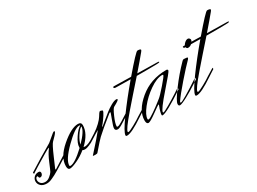

<svg xmlns="http://www.w3.org/2000/svg" viewBox="-34 -947 1879 1403"><g transform="rotate(-30 906.0 -245.5)"><path d="M35 -106Q30 -103 23 -98L20 -110Q72 -143 124.5 -175Q177 -207 204 -222L231 -238Q246 -250 264 -265.5Q282 -281 291 -288Q300 -295 305 -295Q309 -295 309 -291Q309 -286 301 -275.5Q293 -265 278.5 -251Q264 -237 261 -233Q246 -218 211.5 -137.5Q177 -57 174 -51Q174 -47 177 -47Q179 -47 180 -48L292 -119L293 -106Q281 -99 253 -81Q225 -63 213.5 -56Q202 -49 180 -35.5Q158 -22 146 -16Q134 -10 118 -2.5Q102 5 91 7.5Q80 10 70 10Q38 10 21 -6Q4 -22 4 -44Q4 -64 18.5 -79Q33 -94 57 -94Q73 -94 73 -78Q73 -69 66.5 -61Q60 -53 49 -53Q41 -53 39.5 -62Q38 -71 34 -71Q27 -71 22.5 -64Q18 -57 18 -47Q18 -31 30 -18.5Q42 -6 66 -6Q86 -6 105.5 -22Q125 -38 133 -51Q139 -62 162 -117.5Q185 -173 210 -205L212 -209Q212 -210 210 -210Q206 -210 162 -184Q118 -158 76 -132Z M496 -225V-226Q476 -216 452 -178.5Q428 -141 424 -114Q496 -188 496 -225ZM283 -16Q321 -16 406 -96V-101Q406 -132 436.5 -177.5Q467 -223 492 -236Q489 -239 484 -239Q447 -239 361.5 -154Q276 -69 276 -22Q276 -16 283 -16ZM252 -30Q252 -105 338.5 -179.5Q425 -254 482 -254Q510 -254 510 -229Q510 -158 434 -87Q440 -85 446 -85Q474 -85 527 -120L532 -110Q468 -67 435 -67Q422 -67 416 -72Q377 -40 334 -20Q291 0 271 0Q252 0 252 -30Z M828 -149 836 -140Q790 -112 769 -98Q732 -74 717 -74Q695 -74 695 -93Q695 -102 699.5 -116.5Q704 -131 715 -160.5Q726 -190 732 -207L729 -210Q725 -210 720 -206Q619 -125 581 -89Q560 -69 506 -6Q505 -5 502.5 -2Q500 1 499 2Q498 3 493 4Q488 5 481 5Q461 5 461 2Q463 -1 486.5 -26.5Q510 -52 538.5 -85Q567 -118 587 -143L558 -126Q512 -98 491 -84L487 -95L550 -135Q584 -157 608.5 -181Q633 -205 642 -220Q651 -235 658 -245Q665 -255 671 -255Q677 -255 690 -248Q690 -238 674 -213Q658 -188 642 -168L626 -149Q626 -147 627 -147Q630 -147 634 -151Q638 -154 667.5 -178.5Q697 -203 719 -220.5Q741 -238 769.5 -254Q798 -270 815 -270Q824 -270 824 -264Q824 -256 775 -230Q764 -224 741.5 -172.5Q719 -121 719 -97Q719 -92 725 -92Q738 -92 766 -110Z M896 -70Q792 0 753 0Q742 0 742 -7Q742 -35 814 -134Q886 -233 980 -344Q884 -346 856 -346Q840 -346 840 -357Q840 -361 849 -361L992 -358Q1114 -501 1127 -501Q1154 -501 1154 -492Q1154 -488 1146 -478Q1111 -435 1043 -357L1211 -354Q1224 -354 1224 -350Q1224 -347 1220 -346Q1214 -343 1121 -343H1031Q966 -269 936 -235.5Q906 -202 858 -146Q810 -90 789.5 -61Q769 -32 769 -22Q769 -18 774 -18Q784 -18 827 -41.5Q870 -65 892 -81L952 -118L953 -107Q928 -90 896 -70Z M1246 -119 1247 -106Q1086 1 1051 1Q1045 1 1045 -5Q1045 -14 1050 -33Q1055 -52 1061 -66L1066 -80Q1066 -82 1064 -82Q1059 -82 1004 -42Q949 -2 934 -2Q917 -3 917 -32Q917 -115 1011.5 -194Q1106 -273 1239 -273Q1251 -273 1251 -262Q1251 -253 1157 -146.5Q1063 -40 1063 -18Q1063 -14 1067 -14Q1075 -14 1120 -40Q1165 -66 1205 -92ZM1087 -118Q1104 -131 1153 -187Q1202 -243 1202 -252Q1202 -256 1194 -256Q1148 -256 1087 -213.5Q1026 -171 983.5 -117Q941 -63 941 -30Q941 -24 947 -24Q953 -24 966.5 -31.5Q980 -39 999.5 -52.5Q1019 -66 1032.5 -76Q1046 -86 1066 -101.5Q1086 -117 1087 -118Z M1459 -333Q1445 -333 1445 -350Q1445 -364 1460 -378Q1475 -392 1489 -392Q1496 -392 1501.5 -386Q1507 -380 1507 -374Q1507 -364 1493 -348.5Q1479 -333 1459 -333ZM1212 -24Q1239 -64 1307 -142Q1375 -220 1415 -260Q1421 -268 1421 -271Q1421 -275 1413 -276L1390 -278Q1382 -278 1375 -270Q1307 -201 1246.5 -119.5Q1186 -38 1186 -15Q1186 1 1198 1Q1214 1 1263 -25.5Q1312 -52 1353 -79L1394 -106L1393 -119Q1232 -13 1214 -13Q1209 -13 1209 -17Z M1484 -70Q1380 0 1341 0Q1330 0 1330 -7Q1330 -35 1402 -134Q1474 -233 1568 -344Q1472 -346 1444 -346Q1428 -346 1428 -357Q1428 -361 1437 -361L1580 -358Q1702 -501 1715 -501Q1742 -501 1742 -492Q1742 -488 1734 -478Q1699 -435 1631 -357L1799 -354Q1812 -354 1812 -350Q1812 -347 1808 -346Q1802 -343 1709 -343H1619Q1554 -269 1524 -235.5Q1494 -202 1446 -146Q1398 -90 1377.5 -61Q1357 -32 1357 -22Q1357 -18 1362 -18Q1372 -18 1415 -41.5Q1458 -65 1480 -81L1540 -118L1541 -107Q1516 -90 1484 -70Z"/></g></svg>

Font: Herr Von Muellerhoff
Style: Regular
Weight: 400
Designer: Alejandro Paul
Foundry: Alejandro Paul
Version: Version 1.000